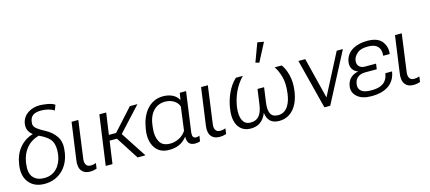

<svg xmlns="http://www.w3.org/2000/svg" viewBox="-60 -1392 4426 1976"><g transform="rotate(-15 2153.0 -404.5)"><path d="M227 16C383 16 488 -94 509 -244L511 -262C520 -324 510 -373 484 -412C458 -452 420 -485 370 -511C323 -536 294 -556 278 -572C263 -587 257 -607 261 -631C268 -694 304 -723 385 -723C440 -723 487 -709 522 -687L543 -742C511 -769 425 -778 384 -779C293 -779 203 -732 188 -635C183 -600 189 -571 206 -546C215 -533 226 -521 240 -511C118 -476 40 -373 24 -248L22 -238C11 -161 25 -101 62 -54C100 -8 154 16 227 16ZM420 -383C439 -348 444 -303 438 -251L436 -232C419 -128 353 -43 241 -43C194 -43 153 -53 121 -90C94 -122 86 -169 95 -235L96 -245C115 -362 179 -447 295 -479C360 -449 402 -417 420 -383Z M710 15C739 15 766 9 782 3L790 -55C772 -48 754 -44 735 -44C710 -44 694 -52 685 -67C674 -82 671 -107 677 -141L730 -530H658L604 -141C595 -87 603 -48 622 -23C642 3 671 15 710 15Z M880 0H952L986 -241H1064L1219 0H1303L1124 -274L1360 -530H1279L1071 -300H994L1027 -530H954Z M1554 10C1635 10 1696 -14 1747 -78H1748C1747 -47 1753 -25 1766 -9C1779 7 1799 15 1828 16C1850 16 1871 12 1883 7L1892 -51C1881 -47 1868 -43 1857 -43C1842 -43 1831 -48 1825 -58C1818 -67 1817 -84 1820 -110L1878 -530H1811L1799 -458H1797C1766 -518 1697 -540 1633 -540C1482 -540 1400 -409 1379 -273L1376 -257C1363 -178 1374 -115 1405 -65C1437 -15 1487 10 1554 10ZM1583 -50C1527 -50 1489 -69 1470 -107C1450 -144 1442 -194 1450 -255L1453 -279C1463 -385 1523 -481 1640 -481C1699 -481 1766 -452 1785 -391L1752 -141C1717 -84 1649 -50 1583 -50Z M2090 15C2119 15 2146 9 2162 3L2170 -55C2152 -48 2134 -44 2115 -44C2090 -44 2074 -52 2065 -67C2054 -82 2051 -107 2057 -141L2110 -530H2038L1984 -141C1975 -87 1983 -48 2002 -23C2022 3 2051 15 2090 15Z M2425 15C2504 15 2559 -23 2593 -106C2604 -22 2649 15 2727 15C2868 15 2937 -109 2955 -234C2965 -302 2963 -359 2950 -411C2937 -461 2920 -501 2897 -530H2822C2844 -500 2861 -459 2875 -410C2888 -361 2889 -302 2880 -233C2869 -149 2832 -45 2731 -45C2654 -45 2628 -97 2642 -203L2664 -361H2594L2572 -203C2558 -97 2517 -45 2439 -45C2398 -45 2371 -61 2355 -95C2337 -128 2334 -174 2341 -233C2357 -343 2404 -451 2483 -530H2409C2329 -458 2282 -339 2268 -234C2257 -157 2265 -97 2293 -52C2322 -8 2365 15 2425 15ZM2682 -617 2784 -813 2716 -825 2643 -628Z M3483 -530 3257 -93 3148 -530H3075L3210 0H3272L3549 -530Z M3715 15C3844 15 3958 -38 3978 -177H3907C3891 -76 3824 -44 3728 -44C3691 -44 3646 -46 3617 -71C3595 -89 3588 -113 3592 -143C3596 -174 3607 -198 3629 -214C3648 -231 3675 -239 3710 -239H3832L3840 -297H3722C3694 -297 3675 -305 3660 -320C3646 -336 3641 -355 3644 -382C3649 -410 3663 -435 3689 -456C3714 -479 3751 -489 3805 -489C3900 -489 3941 -441 3932 -356H4001C4009 -406 3997 -451 3967 -490C3937 -528 3885 -547 3812 -547C3703 -547 3590 -506 3570 -386C3566 -352 3572 -324 3590 -302C3602 -286 3620 -274 3642 -267C3573 -254 3528 -213 3517 -142C3511 -96 3525 -60 3560 -30C3595 1 3645 15 3715 15Z M4156 15C4185 15 4212 9 4228 3L4236 -55C4218 -48 4200 -44 4181 -44C4156 -44 4140 -52 4131 -67C4120 -82 4117 -107 4123 -141L4176 -530H4104L4050 -141C4041 -87 4049 -48 4068 -23C4088 3 4117 15 4156 15Z"/></g></svg>

Font: Cheyenne Sans Light
Style: Italic
Weight: 300
Italic angle: -8.13011°
Designer: The Public Sans project authors (U.S. Web Design System), Libre Franklin designed by Pablo Impallari and Rodrigo Fuenzal
Foundry: The Cheyenne Sans Project Authors
Version: Version 2.007